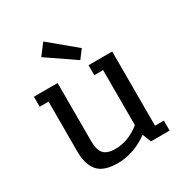

<svg xmlns="http://www.w3.org/2000/svg" viewBox="-191 -971 1077 1130"><g transform="rotate(-30 348.0 -406.0)"><path d="M112 -572H52V-504H112V-165Q112 -76 151.5 -31Q191 14 285 14Q394 14 494 -58L517 0H644V-68H584V-572H423V-504H483V-130Q403 -66 315 -66Q259 -66 236 -92Q213 -118 213 -176V-572ZM396 -622 206 -752 262 -826 439 -679Z"/></g></svg>

Font: Glegoo
Style: Bold
Weight: 700
Version: Version 2.0.1; ttfautohint (v0.9) -r 48 -G 60